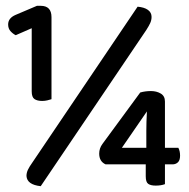

<svg xmlns="http://www.w3.org/2000/svg" viewBox="-20 -634 650 660"><path d="M89 -537 34 -513Q24 -518 16 -527Q8 -536 8 -550Q8 -572 34 -583L107 -614H120Q157 -614 157 -575V-293Q151 -291 142.5 -289Q134 -287 125 -287Q108 -287 98.5 -293.5Q89 -300 89 -320ZM481 -69H343Q321 -79 321 -106Q321 -124 332 -139L462 -316Q479 -321 499 -321Q518 -321 532.5 -312.5Q547 -304 547 -285V-126H593Q599 -115 599 -99Q599 -83 591.5 -76Q584 -69 573 -69H547V-1Q534 4 515 4Q498 4 489.5 -2Q481 -8 481 -28ZM483 -184Q483 -197 483.5 -215.5Q484 -234 485 -251L399 -126H483ZM453 -611Q476 -609 488.5 -600Q501 -591 501 -576Q501 -565 496.5 -555Q492 -545 483 -531L120 6Q73 1 71 -29Q71 -40 76 -50.5Q81 -61 91 -75Z"/></svg>

Font: Baloo 2 Latin Medium
Style: Regular
Weight: 500
Designer: Sarang Kulkarni and Ek Type
Foundry: Ek Type
Version: Version 1.001